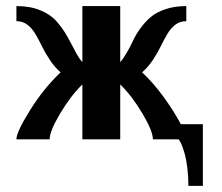

<svg xmlns="http://www.w3.org/2000/svg" viewBox="-20 -460 734 634"><path d="M377 -254.9Q387.2 -266.1 398.9 -286.4Q410.6 -306.6 419.4 -325.9Q428.2 -345.2 443.8 -366.7Q459.5 -388.2 477.8 -403.8Q496.1 -419.4 526.4 -429.7Q556.6 -439.9 595.2 -439.9V-390.1Q574.7 -390.1 559.3 -378.7Q543.9 -367.2 532.5 -347.7Q521 -328.1 510.7 -306.9Q500.5 -285.6 484.4 -261.5Q468.3 -237.3 449.2 -221.2Q487.3 -185.5 521.5 -138.2Q555.7 -90.8 577.1 -49.8H649.9V153.8H602.1Q602.1 122.1 598.6 94.5Q595.2 66.9 590.6 50.3Q585.9 33.7 581.3 21.7Q576.7 9.8 573.2 4.9L569.8 0H484.9Q484.9 -26.9 450.4 -85Q416 -143.1 377 -181.2V0H252V-181.2Q212.9 -143.1 178.5 -85Q144 -26.9 144 0H34.2Q34.2 -23.9 79.1 -95.9Q124 -168 180.2 -221.2Q161.1 -237.3 145 -261.5Q128.9 -285.6 118.7 -306.9Q108.4 -328.1 96.9 -347.7Q85.4 -367.2 70.1 -378.7Q54.7 -390.1 34.2 -390.1V-439.9Q79.6 -439.9 113.3 -426Q147 -412.1 167 -389.2Q187 -366.2 200.2 -343Q213.4 -319.8 226.8 -293.7Q240.2 -267.6 252 -254.9V-439.9H377Z"/></svg>

Font: Pfennig
Style: Bold
Weight: 700
Version: Version 20120410 ; ttfautohint (v0.8)